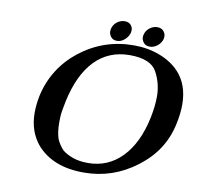

<svg xmlns="http://www.w3.org/2000/svg" viewBox="-83 -831 963 927"><g transform="rotate(10 399.0 -367.0)"><path d="M455 -744Q475 -744 485 -732.5Q495 -721 495 -708Q495 -702 494 -696Q489 -675 471.5 -659.5Q454 -644 434 -644Q414 -644 404 -657Q394 -670 394 -683Q394 -689 395 -695Q400 -717 417.5 -730.5Q435 -744 455 -744ZM615 -743Q635 -743 645.5 -731Q656 -719 656 -705Q656 -699 655 -693Q650 -673 632.5 -658.5Q615 -644 595 -644Q574 -644 564 -657Q554 -670 554 -683Q554 -688 555 -694Q560 -716 577.5 -729.5Q595 -743 615 -743ZM112 -318Q127 -387 163.5 -445Q200 -503 256 -547Q372 -637 519 -637Q587 -637 645.5 -615Q704 -593 742 -553Q798 -493 798 -395Q798 -351 787 -300Q773 -233 738 -178Q703 -123 644 -78Q529 10 386 10Q309 10 252 -12.5Q195 -35 156 -79Q103 -142 103 -234Q103 -274 112 -318ZM241 -314Q229 -257 228.5 -232.5Q228 -208 228 -206Q228 -161 239 -128Q244 -116 252.5 -103Q261 -90 272 -78Q295 -60 326 -49.5Q357 -39 398 -39Q496 -39 564 -109Q632 -179 659 -307Q671 -366 671 -413Q671 -476 641 -531.5Q611 -587 508 -587Q405 -587 337.5 -517.5Q270 -448 241 -314Z"/></g></svg>

Font: New Athena Unicode
Style: Bold Italic
Weight: 700
Designer: J. Rusten 1997; rev. by R. Hancock 2001, 2002, rev. by D. Mastronarde 2002-2021
Foundry: Society for Classical Studies (formerly American Philological Association)
Version: Version 5.008